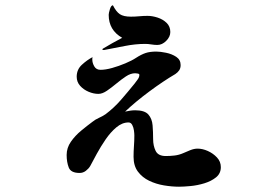

<svg xmlns="http://www.w3.org/2000/svg" viewBox="-20 -677 1040 726"><path d="M815 -45Q815 -21 797 -6.5Q779 8 753 16Q727 24 700.5 26.5Q674 29 657 29Q630 29 600 24Q570 19 544 6.5Q518 -6 501.5 -28Q485 -50 485 -84Q485 -104 486.5 -124.5Q488 -145 488 -165Q488 -172 486.5 -183.5Q485 -195 480 -204.5Q475 -214 466 -214Q442 -214 420 -195.5Q398 -177 379.5 -150Q361 -123 346 -95.5Q331 -68 321 -49Q315 -39 304.5 -31Q294 -23 281 -23Q248 -23 240 -43.5Q232 -64 232 -91Q232 -118 248 -141Q264 -164 287 -183Q310 -202 329 -216Q340 -225 353.5 -231Q367 -237 379 -245Q411 -269 437.5 -299.5Q464 -330 489 -361Q494 -368 500.5 -376.5Q507 -385 507 -394Q507 -398 500 -399Q493 -400 491 -400Q474 -400 456 -388Q438 -376 420 -361Q402 -346 384.5 -334Q367 -322 352 -322Q334 -322 315 -330Q296 -338 283 -352.5Q270 -367 270 -387Q270 -414 289.5 -432Q309 -450 330 -461Q329 -458 329 -452Q329 -439 336.5 -426Q344 -413 360 -413Q379 -413 404 -420Q429 -427 454 -437.5Q479 -448 494 -458Q514 -471 530.5 -476.5Q547 -482 571 -482Q586 -482 608 -477.5Q630 -473 646.5 -462Q663 -451 663 -431Q663 -419 657.5 -411Q652 -403 643 -397Q597 -370 544.5 -331Q492 -292 453 -255Q463 -257 472 -258.5Q481 -260 491 -260Q527 -260 541 -244Q555 -228 557 -203Q559 -178 559 -151Q559 -126 568.5 -106.5Q578 -87 607 -87Q624 -87 640.5 -89Q657 -91 673 -98Q684 -103 699 -109Q714 -115 727 -115Q746 -115 766 -106Q786 -97 800.5 -81.5Q815 -66 815 -45ZM624 -556Q624 -538 608.5 -522.5Q593 -507 575 -507Q564 -507 552 -509Q540 -511 529 -511Q492 -511 451.5 -503Q411 -495 374 -488Q373 -488 372.5 -488Q372 -488 371 -488Q367 -488 367 -490Q367 -491 368 -492Q369 -493 369 -493Q387 -504 405 -514Q423 -524 442 -534Q391 -563 391 -621Q391 -627 395.5 -642Q400 -657 407 -657Q419 -633 433 -623.5Q447 -614 475 -614Q491 -614 506.5 -615.5Q522 -617 538 -617Q556 -617 576 -610.5Q596 -604 610 -590.5Q624 -577 624 -556Z"/></svg>

Font: Kaisei Tokumin ExtraBold
Style: Regular
Weight: 800
Designer: Font-Kai, 金井和夫
Foundry: KAZUO KANAI
Version: Version 5.003